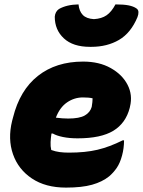

<svg xmlns="http://www.w3.org/2000/svg" viewBox="-20 -840 650 873"><path d="M358 -560Q431 -560 483.5 -530.5Q536 -501 560 -454.5Q584 -408 571 -355L570 -350Q552 -280 495.5 -245.5Q439 -211 333 -211Q296 -211 266.5 -217Q237 -223 220 -233H214Q211 -213 210 -194Q209 -175 213 -158Q232 -151 251.5 -148.5Q271 -146 293 -146Q368 -146 423 -159Q478 -172 538 -202H544Q544 -166 535 -133Q526 -99 511 -77Q496 -55 476 -38Q445 -13 398.5 0Q352 13 280 13Q187 13 125 -28.5Q63 -70 39 -139Q15 -208 35 -290L39 -305Q70 -430 152.5 -495Q235 -560 358 -560ZM357 -397Q318 -397 285 -374.5Q252 -352 234 -305Q250 -303 263.5 -302Q277 -301 290 -301Q341 -301 365.5 -315Q390 -329 397 -354Q399 -366 400 -375.5Q401 -385 401 -393Q385 -397 357 -397ZM407 -753Q442 -755 464.5 -770.5Q487 -786 505 -820Q543 -820 565 -815.5Q587 -811 600 -802Q609 -796 609.5 -785.5Q610 -775 605 -762Q575 -690 521 -658.5Q467 -627 395 -627H389Q312 -627 270.5 -665.5Q229 -704 229 -764Q231 -787 248 -799Q283 -819 337 -820Q340 -789 356.5 -772Q373 -755 407 -753Z"/></svg>

Font: Recursive Sn Csl St Blk
Style: Italic
Weight: 900
Italic angle: -15°
Version: Version 1.079;hotconv 1.0.112;makeotfexe 2.5.65598; ttfautoh